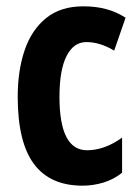

<svg xmlns="http://www.w3.org/2000/svg" viewBox="-20 -577 439 607"><path d="M241 10Q138 10 87 -59Q36 -128 36 -271Q36 -354 58 -418.5Q80 -483 126 -520Q172 -557 243 -557Q284 -557 316.5 -548Q349 -539 377 -521L341 -417Q296 -444 253 -444Q213 -444 190.5 -400Q168 -356 168 -271Q168 -102 255 -102Q311 -102 366 -142V-31Q340 -10 307.5 0Q275 10 241 10Z"/></svg>

Font: Noto Sans Myanmar ExtraCondensed
Style: Bold
Weight: 700
Width: 2
Designer: Monotype Design Team
Foundry: Monotype Imaging Inc.
Version: Version 2.107; ttfautohint (v1.8.4.7-5d5b)